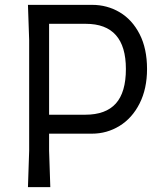

<svg xmlns="http://www.w3.org/2000/svg" viewBox="-20 -770 670 790"><path d="M585 -486Q585 -405 554.5 -344.5Q524 -284 472 -252Q420 -220 358 -220H182V-150L187 0H95L100 -150V-605L95 -750H359Q421 -750 472.5 -719.5Q524 -689 554.5 -629.5Q585 -570 585 -486ZM498 -486Q498 -672 333 -672H182V-298H331Q415 -298 456.5 -344Q498 -390 498 -486Z"/></svg>

Font: Farro Light
Style: Regular
Weight: 300
Designer: Aceler Chua
Foundry: Grayscale Limited
Version: Version 1.101